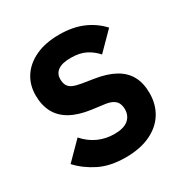

<svg xmlns="http://www.w3.org/2000/svg" viewBox="-166 -845 956 992"><g transform="rotate(-30 312.0 -349.0)"><path d="M303 12Q212 12 147.5 -20Q83 -52 38 -101L138 -202Q173 -162 217.5 -142Q262 -122 313 -122Q369 -122 396 -145Q423 -168 423 -206Q423 -225 416.5 -240.5Q410 -256 392.5 -266.5Q375 -277 342 -281L273 -290Q200 -300 152.5 -326.5Q105 -353 82 -396.5Q59 -440 59 -498Q59 -561 90.5 -608.5Q122 -656 180.5 -683Q239 -710 321 -710Q400 -710 460 -684.5Q520 -659 563 -612L462 -510Q437 -539 401.5 -557.5Q366 -576 312 -576Q261 -576 236 -558Q211 -540 211 -508Q211 -484 219.5 -469Q228 -454 246.5 -446Q265 -438 294 -433L363 -422Q435 -411 482 -385Q529 -359 552 -317Q575 -275 575 -215Q575 -148 543.5 -97Q512 -46 451 -17Q390 12 303 12Z"/></g></svg>

Font: IBM Plex Sans
Style: Regular
Weight: 400
Designer: Mike Abbink, Paul van der Laan, Pieter van Rosmalen
Foundry: Bold Monday
Version: Version 3.201